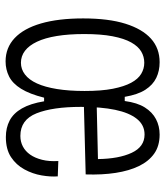

<svg xmlns="http://www.w3.org/2000/svg" viewBox="28 -608 592 688"><g transform="rotate(90 324.0 -264.0)"><path d="M200 12Q151 12 116.5 -20.5Q82 -53 64 -115Q46 -177 46 -266Q46 -357 65 -417.5Q84 -478 118.5 -509Q153 -540 203 -540Q234 -540 259 -528Q284 -516 301.5 -489Q319 -462 327 -415H342Q348 -460 365 -487Q382 -514 407 -527Q432 -540 462 -540Q503 -540 530.5 -520.5Q558 -501 575 -466Q592 -431 599.5 -382.5Q607 -334 605 -275L335 -268V-314L550 -319Q549 -394 527.5 -440Q506 -486 462 -486Q428 -486 406 -458.5Q384 -431 373.5 -380.5Q363 -330 363 -258Q363 -157 386 -99Q409 -41 467 -41Q488 -41 505 -50Q522 -59 534 -76Q546 -93 552.5 -118.5Q559 -144 557 -177L612 -175Q614 -149 608.5 -117Q603 -85 587 -55.5Q571 -26 543 -7.5Q515 11 471 11Q438 11 412 -2.5Q386 -16 368.5 -46.5Q351 -77 343 -126H330Q317 -74 298 -43.5Q279 -13 254 -0.5Q229 12 200 12ZM205 -43Q228 -43 247 -57.5Q266 -72 279 -100.5Q292 -129 299 -172Q306 -215 306 -271Q306 -332 298 -372.5Q290 -413 276.5 -438Q263 -463 244.5 -474Q226 -485 205 -485Q183 -485 164.5 -474Q146 -463 132 -438Q118 -413 110 -371.5Q102 -330 102 -270Q102 -214 109 -171.5Q116 -129 129.5 -100.5Q143 -72 162 -57.5Q181 -43 205 -43Z"/></g></svg>

Font: Bricolage Grotesque Condensed ExtraLight
Style: Regular
Weight: 250
Width: 3
Designer: Mathieu Triay
Foundry: Atelier Triay
Version: Version 1.000;gftools[0.9.30]